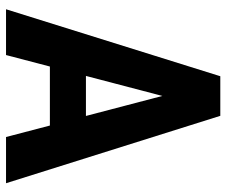

<svg xmlns="http://www.w3.org/2000/svg" viewBox="-77 -674 751 637"><g transform="rotate(90 298.5 -355.5)"><path d="M231.9 -265.1H364.7L298.3 -518.6ZM396.5 -145.5H200.7L162.6 0H10.7L232.9 -710.9H364.3L587.9 0H434.6Z"/></g></svg>

Font: RobotoCondensed-Bold
Style: Bold
Weight: 700
Designer: Google
Version: Version 2.001240; 2014